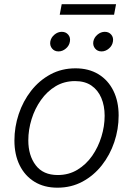

<svg xmlns="http://www.w3.org/2000/svg" viewBox="-20 -872 627 904"><path d="M250.5 11.7Q188 11.7 142.6 -16.1Q97.2 -43.9 72.5 -94Q47.9 -144 47.9 -210.4Q47.9 -273.9 68.1 -334.7Q88.4 -395.5 126.2 -444.1Q164.1 -492.7 217 -521.5Q270 -550.3 335.4 -550.3Q397.9 -550.3 443.6 -522.5Q489.3 -494.6 513.9 -444.6Q538.6 -394.5 538.6 -328.1Q538.6 -263.7 518.1 -202.9Q497.6 -142.1 459.5 -93.8Q421.4 -45.4 368.4 -16.8Q315.4 11.7 250.5 11.7ZM252 -47.9Q303.7 -47.9 344.7 -72.8Q385.7 -97.7 414.1 -138.4Q442.4 -179.2 457.5 -228.5Q472.7 -277.8 472.7 -326.7Q472.7 -374 457 -410.9Q441.4 -447.8 410.6 -469Q379.9 -490.2 333.5 -490.2Q282.7 -490.2 242.2 -466.1Q201.7 -441.9 172.9 -401.1Q144 -360.4 128.7 -310.8Q113.3 -261.2 113.3 -210.9Q113.3 -140.1 148.2 -94Q183.1 -47.9 252 -47.9ZM458 -629.9Q439 -629.9 427.7 -643.6Q416.5 -657.2 419.4 -676.3Q422.9 -695.3 438.7 -708.7Q454.6 -722.2 473.6 -722.2Q492.7 -722.2 503.9 -708.7Q515.1 -695.3 511.7 -676.3Q508.8 -657.2 492.9 -643.6Q477.1 -629.9 458 -629.9ZM255.4 -629.9Q236.3 -629.9 225.1 -643.6Q213.9 -657.2 216.8 -676.3Q220.2 -695.3 236.1 -708.7Q252 -722.2 271 -722.2Q290 -722.2 301.3 -708.7Q312.5 -695.3 309.1 -676.3Q306.2 -657.2 290.3 -643.6Q274.4 -629.9 255.4 -629.9ZM526.4 -852.1 517.1 -802.7H261.2L270.5 -852.1Z"/></svg>

Font: Inter 16pt Light
Style: Italic
Weight: 300
Italic angle: -9.3988°
Version: Version 4.001;git-66647c0bb